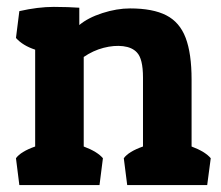

<svg xmlns="http://www.w3.org/2000/svg" viewBox="-20 -532 635 552"><path d="M25.9 -422.9 35.6 -500Q89.4 -512.2 134.8 -512.2Q156.7 -512.2 175 -511.5Q193.4 -510.7 208 -509.8V-460Q232.9 -481 274.4 -494.4Q315.9 -507.8 354 -507.8Q419.4 -507.8 458 -488Q496.6 -468.3 513.7 -423.3Q530.8 -378.4 530.8 -303.2V-110.8Q569.8 -96.2 585.9 -77.1L575.7 0H345.7L335.9 -77.1Q349.6 -96.2 391.1 -110.8V-309.1Q391.1 -363.3 373.5 -381.3Q359.9 -396 334 -399.2Q308.1 -402.3 277.8 -394.5Q247.6 -386.7 220.7 -368.2V-110.8Q259.8 -96.2 275.9 -77.1L266.1 0H35.6L25.9 -77.1Q39.6 -96.2 81.1 -110.8V-389.2Q45.4 -400.9 25.9 -422.9Z"/></svg>

Font: Odor Mean Chey
Style: Regular
Weight: 400
Designer: Danh Hong
Version: Version 8.002; ttfautohint (v1.8.3)